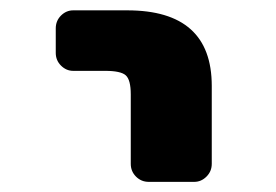

<svg xmlns="http://www.w3.org/2000/svg" viewBox="-20 -570 540 375"><path d="M270.5 -214.8Q255.9 -214.8 245.6 -225.1Q235.4 -235.4 235.4 -250V-385.7Q235.4 -414.1 225.6 -422.9Q215.8 -431.6 185.5 -431.6H123Q109.4 -431.6 99.1 -441.9Q88.9 -452.1 88.9 -466.8V-514.6Q88.9 -529.3 99.1 -539.6Q109.4 -549.8 123 -549.8H228.5Q393.6 -549.8 393.6 -402.3V-250Q393.6 -235.4 383.3 -225.1Q373 -214.8 359.4 -214.8Z"/></svg>

Font: Rounded-L Mgen+ 1mn bold
Style: Bold
Weight: 700
Designer: [Source Han Sans]
Ryoko NISHIZUKA  (kana & ideographs); Paul D. Hunt (Latin, Greek & Cyrillic); Wenlong ZHANG  (bopomofo
Version: Version 1.059.20150602